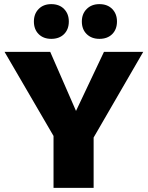

<svg xmlns="http://www.w3.org/2000/svg" viewBox="-20 -909 715 929"><path d="M256 -222 2 -658H223L378 -303ZM239 0V-330H433V0ZM417 -216 315 -303 483 -658H673ZM228 -721Q190 -721 167 -744Q144 -767 144 -805Q144 -842 167 -865.5Q190 -889 228 -889Q267 -889 290 -865.5Q313 -842 313 -805Q313 -767 290 -744Q267 -721 228 -721ZM461 -721Q423 -721 399.5 -744Q376 -767 376 -805Q376 -842 399.5 -865.5Q423 -889 461 -889Q500 -889 523 -865.5Q546 -842 546 -805Q546 -767 523 -744Q500 -721 461 -721Z"/></svg>

Font: Ysabeau Office Black
Style: Regular
Weight: 900
Designer: Christian Thalmann (Catharsis Fonts)
Version: Version 2.001;gftools[0.9.30]; featfreeze: tnum,lnum,ss02